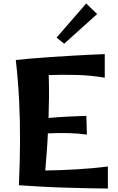

<svg xmlns="http://www.w3.org/2000/svg" viewBox="-20 -1082 678 1107"><path d="M89 -14Q95 -147 95.5 -265Q96 -383 90.5 -498Q85 -613 71 -736Q106 -740 158.5 -744.5Q211 -749 271 -753Q331 -757 390.5 -760.5Q450 -764 500.5 -766.5Q551 -769 584 -770V-634Q504 -648 417 -650Q330 -652 261 -649Q263 -579 262.5 -519Q262 -459 260 -402Q320 -407 376 -410Q432 -413 478 -414L481 -306Q432 -313 376.5 -314.5Q321 -316 256 -313Q254 -264 250 -211.5Q246 -159 241 -99Q323 -100 419.5 -105.5Q516 -111 602 -122V5Q560 5 496.5 3.5Q433 2 360 0Q287 -2 216.5 -6Q146 -10 89 -14ZM350 -830 306 -865 477 -1062 540 -1001Z"/></svg>

Font: Marhey SemiBold
Style: Regular
Weight: 600
Designer: Nur Syamsi & Bustanul Arifin
Foundry: Namelatype
Version: Version 1.000; ttfautohint (v1.8.4.7-5d5b)